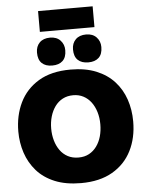

<svg xmlns="http://www.w3.org/2000/svg" viewBox="-70 -1181 952 1251"><g transform="rotate(-5 406.0 -555.5)"><path d="M409.5 14.5Q310 14.5 238 -15.2Q166 -45 120.2 -97.2Q74.5 -149.5 52.5 -216Q30.5 -282.5 30.5 -355.5Q30.5 -459.5 71.2 -544Q112 -628.5 194.8 -678.5Q277.5 -728.5 404.5 -728.5Q501 -728.5 572 -699.5Q643 -670.5 689.5 -619.5Q736 -568.5 759 -501Q782 -433.5 782 -356.5Q782 -249.5 740 -165.8Q698 -82 615 -33.8Q532 14.5 409.5 14.5ZM407 -153Q446.5 -153 476 -169Q505.5 -185 526 -213.2Q546.5 -241.5 556.8 -278.2Q567 -315 567 -356.5Q567 -399.5 555.8 -436.8Q544.5 -474 523.8 -501.8Q503 -529.5 473.5 -545Q444 -560.5 407 -560.5Q368.5 -560.5 338.5 -544.8Q308.5 -529 288 -501Q267.5 -473 256.5 -435.8Q245.5 -398.5 245.5 -356.5Q245.5 -315 256 -278.2Q266.5 -241.5 286.8 -213.2Q307 -185 337.2 -169Q367.5 -153 407 -153ZM524.5 -765Q481 -765 456.5 -788Q432 -811 432 -857.5Q432 -898 456.8 -922.8Q481.5 -947.5 525.5 -947.5Q568.5 -947.5 593 -921.5Q617.5 -895.5 617.5 -857.5Q617.5 -811 593 -788Q568.5 -765 524.5 -765ZM288.5 -765Q245 -765 220.8 -788Q196.5 -811 196.5 -857.5Q196.5 -898 221 -922.8Q245.5 -947.5 289.5 -947.5Q332.5 -947.5 357 -921.5Q381.5 -895.5 381.5 -857.5Q381.5 -811 357 -788Q332.5 -765 288.5 -765ZM227 -990.5V-1126.5Q267 -1126.5 311.8 -1126.5Q356.5 -1126.5 405.5 -1126.5Q454.5 -1126.5 499.2 -1126.5Q544 -1126.5 584 -1126.5V-990.5Q544 -990.5 499.2 -990.5Q454.5 -990.5 405.5 -990.5Q356.5 -990.5 311.8 -990.5Q267 -990.5 227 -990.5Z"/></g></svg>

Font: Commissioner Thin ExtraBold
Style: Regular
Weight: 800
Version: Version 1.000